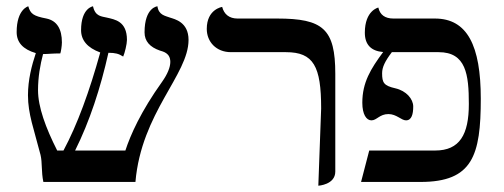

<svg xmlns="http://www.w3.org/2000/svg" viewBox="-20 -579 1604 611"><path d="M580 -452C580 -509 536 -518 521 -523C505 -529 485 -531 481 -559C481 -559 440 -556 440 -476C440 -448 457 -429 489 -418C498 -415 522 -411 522 -382C522 -365 513 -343 496 -319C428 -224 395 -149 379 -100H219C265 -192 300 -299 325 -411C347 -411 358 -408 372 -399C377 -410 384 -439 384 -452C384 -512 345 -517 320 -523C304 -527 283 -526 276 -559C276 -559 238 -554 238 -483C238 -451 258 -427 299 -412C265 -289 226 -182 182 -100H162C125 -173 101 -239 101 -292C101 -334 108 -373 117 -407C134 -407 145 -409 172 -409C174 -415 177 -433 177 -444C177 -487 161 -513 128 -520C86 -528 77 -535 70 -559C70 -559 33 -550 33 -477C33 -444 53 -422 94 -410C81 -371 69 -325 69 -276C69 -216 88 -168 109 -86C115 -61 111 -33 118 0H411C430 -221 580 -341 580 -452Z M993 12C993 12 1047 9 1047 -33V-344C1047 -487 1008 -520 862 -520H736C709 -520 693 -534 687 -557C687 -557 638 -550 638 -487C638 -446 668 -413 715 -413H890C978 -413 1002 -368 1002 -234Z M1472 -248C1472 -151 1443 -100 1365 -100H1155L1129 0H1318C1484 0 1510 -84 1510 -265C1510 -434 1467 -520 1364 -520H1232C1205 -520 1189 -532 1184 -555C1184 -555 1141 -546 1141 -475C1141 -437.3 1160.5 -416.5 1199.4 -413.4L1199 -413C1160 -360 1133 -317 1133 -252C1133 -215 1146 -196 1162 -196C1179 -196 1188 -216 1216 -216C1242 -216 1257 -196 1272 -196C1290 -196 1295 -215.8 1295 -240C1295 -264 1273 -290 1238 -298C1201.1 -306.4 1196 -316 1196 -346C1196 -365 1205 -384 1227 -413H1376C1463 -413 1472 -342 1472 -248Z"/></svg>

Font: Libertinus Math
Style: Regular
Weight: 400
Designer: Philipp H. Poll
Foundry: Khaled Hosny
Version: Version 6.2